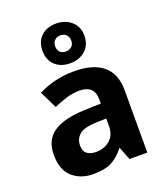

<svg xmlns="http://www.w3.org/2000/svg" viewBox="-152 -940 909 1054"><g transform="rotate(-20 302.0 -413.5)"><path d="M302 -557Q412 -557 470.5 -509.5Q529 -462 529 -364V0H425L396 -74H392Q357 -30 318 -10Q279 10 211 10Q138 10 90 -32.5Q42 -75 42 -163Q42 -250 103 -291.5Q164 -333 286 -337L381 -340V-364Q381 -407 358.5 -427Q336 -447 296 -447Q256 -447 218 -435.5Q180 -424 142 -407L93 -508Q137 -531 190.5 -544Q244 -557 302 -557ZM323 -251Q251 -249 223 -225Q195 -201 195 -162Q195 -128 215 -113.5Q235 -99 267 -99Q315 -99 348 -127.5Q381 -156 381 -208V-253ZM300.1 -605Q246 -605 212.5 -636Q179 -667 179 -721Q179 -775 212.3 -806Q245.5 -837 299.9 -837Q352 -837 388 -806Q424 -775 424 -722.1Q424 -667 388.5 -636Q353 -605 300.1 -605ZM300 -674Q320 -674 333.5 -686.6Q347 -699.2 347 -721.1Q347 -743 333.6 -755.5Q320.2 -768 300.1 -768Q280 -768 266.5 -755.4Q253 -742.8 253 -720.9Q253 -699 265.2 -686.5Q277.3 -674 300 -674Z"/></g></svg>

Font: Noto Sans Ol Chiki
Style: Regular
Weight: 400
Designer: Monotype Design Team, Lewis McGuffie
Foundry: Monotype Imaging Inc.
Version: Version 2.003